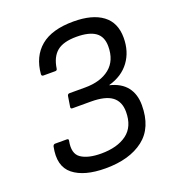

<svg xmlns="http://www.w3.org/2000/svg" viewBox="-125 -763 789 872"><g transform="rotate(-20 269.5 -327.5)"><path d="M238 11Q135 11 82.5 -31Q30 -73 49 -164Q52 -173 60 -173H116Q126 -173 124 -164Q112 -104 145.5 -81.5Q179 -59 242 -59Q320 -59 366 -93Q412 -127 412 -199Q412 -248 380 -272.5Q348 -297 277 -297H189Q179 -297 181 -307L189 -357Q191 -366 200 -366H275Q350 -366 394 -401.5Q438 -437 438 -506Q438 -553 407.5 -574.5Q377 -596 316 -596Q253 -596 222 -570.5Q191 -545 183 -491Q182 -482 173 -482H116Q107 -482 107 -491Q114 -575 168.5 -620.5Q223 -666 327 -666Q418 -666 467.5 -629Q517 -592 517 -519Q517 -452 482 -404.5Q447 -357 382 -339V-338Q436 -325 463 -290.5Q490 -256 490 -203Q490 -94 422 -41.5Q354 11 238 11Z"/></g></svg>

Font: Sofia Sans Semi Condensed
Style: Italic
Weight: 400
Italic angle: -9°
Designer: Botio Nikoltchev, Ani Petrova
Foundry: lettersoup
Version: Version 4.101